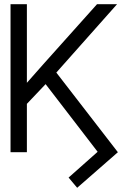

<svg xmlns="http://www.w3.org/2000/svg" viewBox="-20 -727 612 917"><path d="M108.4 -331.5 186.5 -419.9 443.4 -707H539.1L249 -380.4L543 0L348.6 169.9L307.6 121.1L446.3 -2L197.8 -325.2L108.4 -231V0H30.3V-707H108.4Z"/></svg>

Font: Pretendard JP Light
Style: Regular
Weight: 300
Designer: Base glyphs from Inter by Rasmus Andersson; Hangeul glyphs from Noto Sans CJK(Source Han Sans) by Jang Soo-young and Kan
Foundry: Kil Hyung-jin
Version: Version 1.309